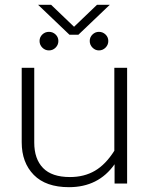

<svg xmlns="http://www.w3.org/2000/svg" viewBox="-20 -761 622 796"><path d="M138 -741H192L287 -650L382 -741H435L305 -617H268ZM144 -591Q144 -607 155.5 -618Q167 -629 183 -629Q199 -629 210.5 -618Q222 -607 222 -591Q222 -575 210.5 -563.5Q199 -552 183 -552Q167 -552 155.5 -563.5Q144 -575 144 -591ZM352 -591Q352 -607 363.5 -618Q375 -629 390 -629Q406 -629 417.5 -618Q429 -607 429 -591Q429 -575 417.5 -563.5Q406 -552 390 -552Q375 -552 363.5 -563.5Q352 -575 352 -591ZM70 -171V-480H122V-170Q122 -102 158.5 -64.5Q195 -27 270 -27Q329 -27 373.5 -53Q418 -79 454 -136V-480H507V0H455V-80Q388 15 266 15Q170 15 120 -36Q70 -87 70 -171Z"/></svg>

Font: Prompt ExtraLight
Style: Regular
Weight: 275
Designer: Katatrad Team
Foundry: CadsonDemak
Version: Version 1.000